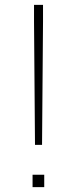

<svg xmlns="http://www.w3.org/2000/svg" viewBox="-20 -757 315 790"><path d="M120 -737V-668L124 -161H153L157 -668V-737ZM114 13H162V-38H114Z"/></svg>

Font: SSpoqa Han Sans Neo Thin
Style: Regular
Weight: 100
Designer: [Spoqa Han Sans Neo] Dong-huui Kim  Younghwa Kang  Yujin Lee  [Noto Sans] Ryoko NISHIZUKA  (kana & ideographs); Paul D. 
Foundry: Spoqa (http://www.spoqa-han-sans.com)
Version: Version 1.000